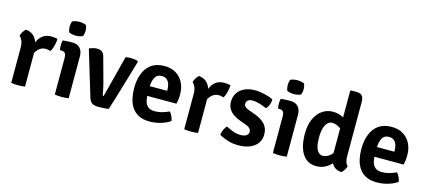

<svg xmlns="http://www.w3.org/2000/svg" viewBox="-57 -1237 3892 1751"><g transform="rotate(15 1889.0 -361.0)"><path d="M380.5 -496.5Q380.5 -472 372.5 -436.5Q364.5 -401 348 -373.5Q336.5 -377.5 325 -379Q313.5 -380.5 302 -381.5Q278 -381.5 259.5 -372Q241 -362.5 227 -346.2Q213 -330 202 -308.5Q191 -287 182.5 -263L166 -284Q168 -322.5 176.2 -361.2Q184.5 -400 201.5 -432.2Q218.5 -464.5 247.8 -484Q277 -503.5 320.5 -503.5Q339 -503.5 352.5 -501.8Q366 -500 380.5 -496.5ZM39.5 -436Q43.5 -453.5 56.2 -474Q69 -494.5 82.5 -504Q142.5 -496.5 172.5 -453.5Q202.5 -410.5 207.5 -343V0Q194 2.5 177 3.8Q160 5 142.5 5Q125.5 5 108.2 3.8Q91 2.5 77 0V-332.5Q77 -375 64.5 -400.5Q52 -426 39.5 -436Z M619.5 0Q606 2.5 588.8 3.8Q571.5 5 554.5 5Q537.5 5 520.2 3.8Q503 2.5 488.5 0V-348Q488.5 -374 478.8 -388.5Q469 -403 443.5 -403H430Q424.5 -425 424.5 -448Q424.5 -459.5 425.8 -471.5Q427 -483.5 430 -495.5Q451 -498 471.8 -499Q492.5 -500 506.5 -500H524Q568.5 -500 594 -472Q619.5 -444 619.5 -395.5ZM458.5 -633.5Q458.5 -646 461.2 -660Q464 -674 469 -685.5Q480 -691.5 498.2 -695.2Q516.5 -699 534 -699Q551.5 -699 570.5 -695.2Q589.5 -691.5 599 -685.5Q604 -674 606.8 -659.8Q609.5 -645.5 609.5 -633.5Q609.5 -621.5 606.8 -607.5Q604 -593.5 599 -582Q589.5 -576 570.5 -572Q551.5 -568 534 -568Q516.5 -568 497.8 -571.8Q479 -575.5 469 -582Q464 -593.5 461.2 -607.5Q458.5 -621.5 458.5 -633.5Z M1024 -496.5Q1036 -499 1048.2 -500Q1060.5 -501 1072 -501Q1089.5 -501 1106.8 -498.8Q1124 -496.5 1139 -491L1143 -485.5Q1127 -429.5 1107.2 -363Q1087.5 -296.5 1067.5 -229Q1047.5 -161.5 1029.2 -101.8Q1011 -42 997 0Q975.5 3 950 4.2Q924.5 5.5 900.5 5.5Q862.5 5.5 841.5 -7Q820.5 -19.5 808 -60.5L679.5 -486.5Q698.5 -494.5 717.5 -499.5Q736.5 -504.5 752.5 -504.5Q782.5 -504.5 800.5 -491.5Q818.5 -478.5 826.5 -445.5L882 -243Q888.5 -221.5 894.2 -196Q900 -170.5 904.8 -147.8Q909.5 -125 912 -110Q913.5 -104 915.5 -103Q917.5 -102 922 -102Z M1255 -206.5V-298H1469.5V-310.5Q1469.5 -339 1461.2 -363Q1453 -387 1435.2 -401.5Q1417.5 -416 1387.5 -416Q1344 -416 1324.2 -379.8Q1304.5 -343.5 1304.5 -275V-235.5Q1304.5 -195 1312.2 -161.5Q1320 -128 1342.2 -108.2Q1364.5 -88.5 1407 -88.5Q1443 -88.5 1476.8 -98.2Q1510.5 -108 1541.5 -122.5Q1556.5 -107.5 1566.2 -85Q1576 -62.5 1579 -42.5Q1542 -16 1490.8 -1Q1439.5 14 1386.5 14Q1323.5 14 1282 -7.5Q1240.5 -29 1216.2 -65.8Q1192 -102.5 1182 -149.2Q1172 -196 1172 -246Q1172 -321 1195 -381Q1218 -441 1266 -475.8Q1314 -510.5 1388.5 -510.5Q1454 -510.5 1499.2 -482.2Q1544.5 -454 1568.2 -406Q1592 -358 1592 -298Q1592 -269 1589.5 -249.2Q1587 -229.5 1581.5 -206.5Z M2014 -496.5Q2014 -472 2006 -436.5Q1998 -401 1981.5 -373.5Q1970 -377.5 1958.5 -379Q1947 -380.5 1935.5 -381.5Q1911.5 -381.5 1893 -372Q1874.5 -362.5 1860.5 -346.2Q1846.5 -330 1835.5 -308.5Q1824.5 -287 1816 -263L1799.5 -284Q1801.5 -322.5 1809.8 -361.2Q1818 -400 1835 -432.2Q1852 -464.5 1881.2 -484Q1910.5 -503.5 1954 -503.5Q1972.5 -503.5 1986 -501.8Q1999.5 -500 2014 -496.5ZM1673 -436Q1677 -453.5 1689.8 -474Q1702.5 -494.5 1716 -504Q1776 -496.5 1806 -453.5Q1836 -410.5 1841 -343V0Q1827.5 2.5 1810.5 3.8Q1793.5 5 1776 5Q1759 5 1741.8 3.8Q1724.5 2.5 1710.5 0V-332.5Q1710.5 -375 1698 -400.5Q1685.5 -426 1673 -436Z M2041.5 -35.5Q2042.5 -57 2054 -83.2Q2065.5 -109.5 2080.5 -125Q2113 -108 2148.5 -95Q2184 -82 2220 -82Q2254.5 -82 2273.8 -95.5Q2293 -109 2293.5 -130Q2293.5 -148 2280.2 -162.5Q2267 -177 2239.5 -186.5L2182.5 -207Q2148 -220 2119.2 -239.2Q2090.5 -258.5 2073.8 -286.5Q2057 -314.5 2057 -353.5Q2057 -402 2080.5 -437.2Q2104 -472.5 2146 -491.5Q2188 -510.5 2242.5 -510.5Q2286.5 -510.5 2335.5 -498.8Q2384.5 -487 2416 -471.5Q2417 -456 2412.5 -437.5Q2408 -419 2399.2 -403.2Q2390.5 -387.5 2379.5 -378.5Q2350.5 -391.5 2314.8 -402.8Q2279 -414 2242.5 -414Q2216.5 -414 2201.8 -401.2Q2187 -388.5 2187 -369.5Q2187 -352.5 2199 -341Q2211 -329.5 2236 -320.5L2298 -298Q2354.5 -278 2391.2 -240.8Q2428 -203.5 2428 -142Q2428 -70 2372.5 -28Q2317 14 2222 14Q2168.5 14 2122 -0.8Q2075.5 -15.5 2041.5 -35.5Z M2678.5 0Q2665 2.5 2647.8 3.8Q2630.5 5 2613.5 5Q2596.5 5 2579.2 3.8Q2562 2.5 2547.5 0V-348Q2547.5 -374 2537.8 -388.5Q2528 -403 2502.5 -403H2489Q2483.5 -425 2483.5 -448Q2483.5 -459.5 2484.8 -471.5Q2486 -483.5 2489 -495.5Q2510 -498 2530.8 -499Q2551.5 -500 2565.5 -500H2583Q2627.5 -500 2653 -472Q2678.5 -444 2678.5 -395.5ZM2517.5 -633.5Q2517.5 -646 2520.2 -660Q2523 -674 2528 -685.5Q2539 -691.5 2557.2 -695.2Q2575.5 -699 2593 -699Q2610.5 -699 2629.5 -695.2Q2648.5 -691.5 2658 -685.5Q2663 -674 2665.8 -659.8Q2668.5 -645.5 2668.5 -633.5Q2668.5 -621.5 2665.8 -607.5Q2663 -593.5 2658 -582Q2648.5 -576 2629.5 -572Q2610.5 -568 2593 -568Q2575.5 -568 2556.8 -571.8Q2538 -575.5 2528 -582Q2523 -593.5 2520.2 -607.5Q2517.5 -621.5 2517.5 -633.5Z M3209.5 -142.5Q3209.5 -116 3216.5 -93.8Q3223.5 -71.5 3237.5 -59.5Q3233.5 -42 3220.8 -22Q3208 -2 3194.5 7.5Q3136.5 2.5 3109.2 -38Q3082 -78.5 3082 -134V-729L3088.5 -735.5H3139Q3178.5 -735.5 3194 -717.2Q3209.5 -699 3209.5 -655ZM2783.5 -242.5Q2783.5 -330 2811 -388.5Q2838.5 -447 2883.2 -476.2Q2928 -505.5 2979.5 -505.5Q3029.5 -505.5 3069.8 -485.2Q3110 -465 3144 -442L3125.5 -345Q3096.5 -368 3063.8 -387Q3031 -406 3000.5 -406Q2974.5 -406 2956 -387.2Q2937.5 -368.5 2927.2 -331.8Q2917 -295 2917 -241.5Q2917 -189 2927 -156Q2937 -123 2954.2 -107.8Q2971.5 -92.5 2991.5 -92.5Q3012 -92.5 3036.2 -104Q3060.5 -115.5 3082.5 -143.5Q3104.5 -171.5 3117 -220L3145.5 -137.5Q3138.5 -100 3112.5 -65.2Q3086.5 -30.5 3047 -8.2Q3007.5 14 2959 14Q2900.5 14 2861.2 -18.5Q2822 -51 2802.8 -109Q2783.5 -167 2783.5 -242.5Z M3400 -206.5V-298H3614.5V-310.5Q3614.5 -339 3606.2 -363Q3598 -387 3580.2 -401.5Q3562.5 -416 3532.5 -416Q3489 -416 3469.2 -379.8Q3449.5 -343.5 3449.5 -275V-235.5Q3449.5 -195 3457.2 -161.5Q3465 -128 3487.2 -108.2Q3509.5 -88.5 3552 -88.5Q3588 -88.5 3621.8 -98.2Q3655.5 -108 3686.5 -122.5Q3701.5 -107.5 3711.2 -85Q3721 -62.5 3724 -42.5Q3687 -16 3635.8 -1Q3584.5 14 3531.5 14Q3468.5 14 3427 -7.5Q3385.5 -29 3361.2 -65.8Q3337 -102.5 3327 -149.2Q3317 -196 3317 -246Q3317 -321 3340 -381Q3363 -441 3411 -475.8Q3459 -510.5 3533.5 -510.5Q3599 -510.5 3644.2 -482.2Q3689.5 -454 3713.2 -406Q3737 -358 3737 -298Q3737 -269 3734.5 -249.2Q3732 -229.5 3726.5 -206.5Z"/></g></svg>

Font: Signika SemiBold
Style: Regular
Weight: 600
Designer: Anna Giedry
Foundry: Anna Giedry
Version: Version 2.001